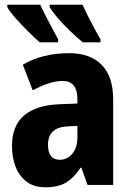

<svg xmlns="http://www.w3.org/2000/svg" viewBox="-20 -786 558 816"><path d="M274 -560Q363 -560 412 -510.5Q461 -461 461 -363V0H352L326 -73H322Q294 -30 260.5 -10Q227 10 172 10Q125 10 93.5 -13.5Q62 -37 46.5 -76.5Q31 -116 31 -165Q31 -252 82.5 -295.5Q134 -339 232 -343L309 -346V-364Q309 -442 246 -442Q193 -442 119 -402L77 -511Q117 -535 167 -547.5Q217 -560 274 -560ZM270 -249Q225 -247 204.5 -227Q184 -207 184 -171Q184 -107 234 -107Q266 -107 287.5 -133Q309 -159 309 -203V-251ZM331 -766Q341 -742 361.5 -702.5Q382 -663 407 -619V-606H332Q306 -627 277 -655Q248 -683 224.5 -710.5Q201 -738 191 -756V-766ZM151 -766Q163 -740 183 -701.5Q203 -663 227 -619V-606H149Q128 -624 99 -653Q70 -682 45 -710Q20 -738 11 -756V-766Z"/></svg>

Font: Noto Sans Condensed ExtraBold
Style: Regular
Weight: 800
Width: 3
Designer: Monotype Design Team
Foundry: Monotype Imaging Inc.
Version: Version 2.013; ttfautohint (v1.8.4.7-5d5b)